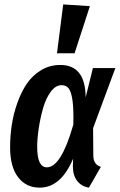

<svg xmlns="http://www.w3.org/2000/svg" viewBox="-20 -838 544 872"><path d="M267.1 -817.9 388.2 -810.1 318.8 -596.2H238.8ZM253.9 -543Q367.7 -543 369.1 -396L401.9 -528.8H503.9L402.8 -255.9L403.8 -130.9Q404.3 -109.4 412.6 -97.7Q420.9 -85.9 438 -80.1L383.8 14.2Q350.6 8.8 331.1 -15.6Q311.5 -40 311 -81.1L312 -117.2Q256.8 14.2 160.2 14.2Q98.6 14.2 62.3 -33Q25.9 -80.1 25.9 -168.9Q25.9 -219.2 33.4 -269.8Q41 -320.3 58.6 -370.1Q76.2 -419.9 101.8 -457.8Q127.4 -495.6 166.7 -519.3Q206.1 -543 253.9 -543ZM259.8 -451.2Q232.4 -451.2 210.2 -420.9Q188 -390.6 175.3 -345.5Q162.6 -300.3 155.8 -254.4Q148.9 -208.5 148.9 -170.9Q148.9 -78.1 192.9 -78.1Q257.8 -78.1 313 -272Q314.9 -341.8 309.3 -381.6Q303.7 -421.4 292 -436.3Q280.3 -451.2 259.8 -451.2Z"/></svg>

Font: Fira Sans Compressed Medium
Style: Italic
Weight: 500
Width: 3
Italic angle: -8°
Designer: Carrois Corporate & Edenspiekermann AG
Foundry: Carrois Corporate GbR & Edenspiekermann AG
Version: Version 4.203;PS 004.203;hotconv 1.0.88;makeotf.lib2.5.64775